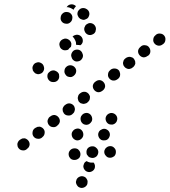

<svg xmlns="http://www.w3.org/2000/svg" viewBox="-20 -616 802 908"><path d="M213 -275Q209 -272 206 -267Q204 -262 204 -256Q204 -245 211 -237Q219 -228 230 -228H232Q243 -227 252 -235Q260 -243 260 -254Q260 -260 259 -265Q257 -270 253 -274Q249 -278 244 -280Q239 -283 234 -283H232Q227 -283 222 -281Q217 -279 213 -275ZM290 -263Q293 -258 298 -255Q302 -253 308 -252Q313 -251 318 -252Q324 -254 328 -257L329 -258Q338 -265 340 -276Q342 -287 335 -296Q328 -305 317 -307Q306 -309 296 -302L295 -301Q286 -294 285 -283Q283 -272 290 -263ZM153 -320Q142 -317 137 -307Q131 -297 135 -286Q135 -285 135 -284Q137 -279 141 -275Q144 -271 149 -268Q154 -266 159 -265Q165 -265 170 -267Q181 -270 186 -281Q191 -291 187 -302Q187 -302 187 -302Q184 -313 174 -318Q164 -324 153 -320ZM350 -326Q361 -328 367 -337Q374 -346 372 -358L371 -359Q369 -370 360 -377Q351 -383 339 -381Q328 -379 322 -370Q315 -360 317 -349L318 -348Q320 -336 329 -330Q338 -323 350 -326ZM296 -379H295Q283 -376 274 -382Q264 -388 262 -399Q260 -405 261 -410Q262 -416 265 -420Q268 -425 273 -428Q277 -431 282 -432L284 -433Q295 -435 304 -429Q314 -423 317 -412Q318 -408 317 -403Q317 -398 315 -394Q308 -389 303 -382Q303 -382 303 -381Q301 -381 299 -380Q298 -379 296 -379ZM323 -443Q325 -445 327 -446Q329 -448 331 -449H333Q343 -454 354 -450Q364 -446 369 -436Q373 -427 371 -417Q368 -407 360 -402Q357 -402 354 -403Q347 -404 340 -404Q340 -410 339 -417Q336 -426 331 -434Q328 -439 323 -443ZM396 -452Q407 -448 417 -453Q428 -457 432 -468Q432 -469 432 -470Q436 -481 431 -491Q426 -501 416 -505Q411 -507 405 -507Q400 -507 395 -504Q390 -502 386 -498Q382 -494 381 -489Q380 -488 380 -488Q376 -477 381 -467Q385 -457 396 -452ZM317 -549Q310 -558 299 -559Q287 -561 278 -554L277 -553Q268 -546 267 -534Q265 -523 272 -514Q279 -505 291 -504Q302 -502 311 -509L312 -510Q321 -517 322 -529Q324 -540 317 -549ZM355 -531Q351 -534 349 -540Q346 -545 346 -550Q346 -555 348 -561Q353 -571 363 -576Q374 -580 384 -576Q385 -575 386 -575Q397 -570 401 -560Q405 -549 400 -539Q399 -535 396 -532Q394 -529 390 -527Q388 -526 385 -525Q384 -524 382 -523Q378 -522 373 -522Q368 -523 364 -525Q364 -525 364 -525Q358 -527 355 -531ZM295 -582 296 -583Q302 -593 314 -595Q325 -597 334 -591Q336 -590 337 -589Q338 -588 339 -586Q339 -586 338 -585Q331 -578 328 -570Q324 -573 320 -575Q312 -580 301 -582Q298 -582 295 -582ZM62 65Q62 70 63 75Q64 80 68 85Q75 94 86 95Q97 97 106 90L109 87Q118 81 120 69Q121 58 114 49Q111 45 106 42Q102 39 96 38Q91 38 85 39Q80 41 76 44L73 46Q68 50 66 54Q63 59 62 65ZM139 30Q146 39 157 40Q169 42 178 35L181 32Q190 25 191 14Q193 3 186 -6Q182 -11 178 -13Q173 -16 168 -17Q162 -17 157 -16Q152 -14 147 -11L144 -9Q135 -2 134 9Q132 21 139 30ZM205 -46Q204 -40 206 -35Q207 -30 211 -25Q218 -16 229 -15Q240 -13 249 -20L252 -23Q261 -30 263 -41Q264 -52 257 -61Q250 -70 239 -72Q228 -73 219 -66L216 -64Q211 -61 209 -56Q206 -51 205 -46ZM276 -101Q276 -95 277 -90Q279 -85 282 -80Q289 -71 300 -70Q312 -68 321 -75L324 -78Q328 -81 331 -86Q333 -91 334 -96Q335 -101 333 -107Q332 -112 329 -116Q322 -125 310 -127Q299 -128 290 -121L287 -119Q283 -116 280 -111Q277 -106 276 -101ZM348 -156Q347 -150 349 -145Q350 -140 353 -135Q357 -131 361 -128Q366 -126 372 -125Q377 -124 382 -126Q388 -127 392 -130L395 -133Q399 -136 402 -141Q405 -146 405 -151Q406 -157 405 -162Q403 -167 400 -171Q393 -180 382 -182Q370 -183 361 -176L358 -174Q354 -171 351 -166Q349 -161 348 -156ZM425 -191Q432 -182 443 -180Q454 -179 463 -186L466 -188Q475 -195 477 -206Q478 -217 471 -226Q464 -235 453 -237Q442 -238 433 -231L430 -229Q421 -222 419 -211Q418 -200 425 -191ZM496 -246Q503 -237 514 -235Q526 -234 535 -241L538 -243Q542 -246 545 -251Q548 -256 548 -261Q549 -267 547 -272Q546 -277 543 -282Q536 -291 524 -292Q513 -293 504 -287L501 -284Q492 -277 491 -266Q489 -255 496 -246ZM562 -321Q561 -316 563 -310Q564 -305 568 -301Q571 -296 576 -294Q580 -291 586 -290Q591 -289 596 -291Q602 -292 606 -296L609 -298Q613 -301 616 -306Q619 -311 620 -316Q620 -322 619 -327Q617 -332 614 -337Q611 -341 606 -344Q601 -346 596 -347Q590 -348 585 -346Q580 -345 576 -342L572 -339Q568 -336 565 -331Q563 -326 562 -321ZM639 -356Q646 -347 657 -345Q668 -344 677 -351L681 -353Q690 -360 691 -371Q692 -383 685 -392Q679 -401 667 -402Q656 -404 647 -397L644 -394Q635 -387 633 -376Q632 -365 639 -356ZM710 -411Q717 -402 729 -400Q740 -399 749 -406L752 -408Q761 -415 762 -426Q764 -438 757 -447Q750 -456 739 -457Q727 -459 718 -452L715 -449Q706 -442 705 -431Q703 -420 710 -411ZM341 254Q343 259 347 264Q350 268 355 270Q365 275 376 271Q387 267 392 257Q394 252 394 246Q395 241 393 236Q391 231 387 226Q384 222 379 220Q368 215 358 219Q347 223 342 233Q340 238 339 244Q339 249 341 254ZM376 180Q378 185 382 189Q385 193 390 195Q401 200 411 196Q422 192 427 182Q430 175 429 167Q428 159 423 153Q422 153 420 153H419Q409 154 400 151Q394 149 389 146Q385 148 382 151Q379 154 377 159Q375 164 374 169Q374 174 376 180ZM356 129Q359 124 360 119Q361 113 360 108Q359 103 356 98Q353 94 349 90Q344 87 339 86Q333 85 328 86H327Q316 88 309 98Q303 107 305 118Q306 124 309 128Q312 133 316 136Q321 139 326 140Q332 141 337 140H338Q343 139 348 136Q353 133 356 129ZM445 102Q444 90 435 83Q427 75 416 76H414Q403 77 395 85Q388 94 389 105Q389 111 391 115Q394 120 398 124Q402 128 407 129Q412 131 418 131H419Q430 130 438 122Q445 113 445 102ZM520 123Q524 119 526 114Q528 109 528 104Q529 92 521 84Q513 75 502 75Q496 75 491 77Q486 79 482 83Q478 86 476 91Q473 96 473 102Q473 113 481 121Q488 130 500 130Q506 130 511 128Q516 126 520 123ZM460 46Q465 48 471 48Q476 48 481 47Q487 45 491 41Q495 37 497 32Q502 22 498 11Q494 1 484 -4Q479 -7 473 -7Q468 -7 463 -5Q458 -3 454 0Q449 4 447 9Q442 19 446 30Q450 41 460 46ZM333 44Q342 50 353 47Q364 44 370 34L371 33Q376 23 373 12Q370 1 360 -5Q351 -10 340 -7Q329 -4 323 6L322 7Q317 16 320 27Q323 38 333 44ZM375 -29Q379 -27 385 -26Q390 -25 396 -27Q401 -28 405 -32Q409 -35 412 -40L413 -41Q418 -50 415 -61Q412 -72 403 -78Q393 -84 382 -81Q371 -78 365 -68L364 -67Q359 -57 362 -46Q365 -35 375 -29ZM495 -29Q500 -27 506 -27Q511 -26 516 -28Q522 -30 526 -34Q530 -38 532 -42V-43Q537 -53 533 -64Q529 -74 519 -79Q508 -84 498 -80Q487 -76 482 -66Q477 -56 481 -45Q485 -34 495 -29Z"/></svg>

Font: FRB American Cursive Guidelines Dotted Ultra
Style: Bold Italic
Weight: 1000
Italic angle: -25°
Version: Version 2.0;Modular Font Editor K font №1